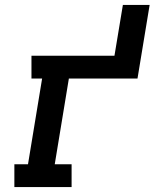

<svg xmlns="http://www.w3.org/2000/svg" viewBox="-20 -755 640 775"><path d="M38 0V-92H93L150 -438H107V-530H442L476 -735H584L535 -438H258L201 -92H269V0Z"/></svg>

Font: Iosevka Curly Slab SmBdExObl
Style: Regular
Weight: 600
Width: 7
Italic angle: -9°
Monospace: yes
Designer: Belleve Invis
Foundry: Belleve Invis
Version: Version 11.1.0; ttfautohint (v1.8.3)